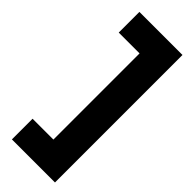

<svg xmlns="http://www.w3.org/2000/svg" viewBox="-264 -629 854 854"><g transform="rotate(45 163.0 -202.0)"><path d="M35 199V69H166V-473H35V-603H306V199Z"/></g></svg>

Font: Darker Grotesque Light Black
Style: Regular
Weight: 900
Version: Version 1.000;gftools[0.9.28]